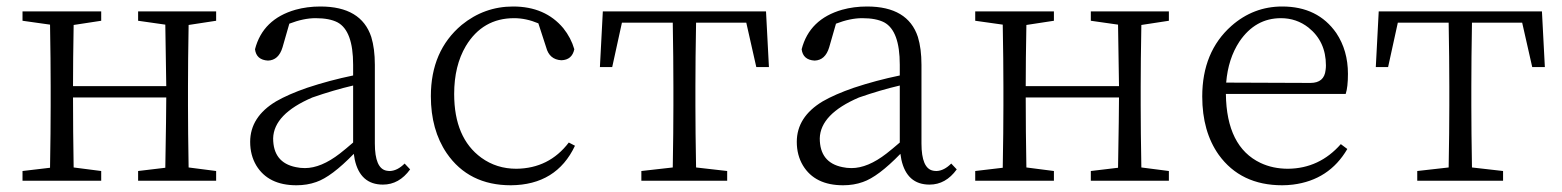

<svg xmlns="http://www.w3.org/2000/svg" viewBox="-20 -545 4709 579"><path d="M631.8 -482.4 548.8 -469.7Q546.9 -360.4 546.9 -284.2V-226.6Q546.9 -149.4 548.8 -40L631.8 -29.3V0H396.5V-29.3L478.5 -39.1Q481.4 -206.1 481.4 -251H200.2Q200.2 -149.4 202.1 -40L285.2 -29.3V0H47.9V-29.3L130.9 -39.1Q132.8 -150.4 132.8 -226.6V-284.2Q132.8 -361.3 130.9 -470.7L47.9 -482.4V-510.7H285.2V-482.4L202.1 -469.7Q200.2 -364.3 200.2 -285.2H481.4Q481.4 -311.5 478.5 -470.7L396.5 -482.4V-510.7H631.8Z M1044.9 -115.2V-287.1Q986.3 -273.4 921.9 -251Q805.7 -201.2 803.7 -127.9Q803.7 -54.7 872.1 -41Q884.8 -38.1 899.4 -38.1Q948.2 -38.1 1004.9 -82Q1022.5 -95.7 1044.9 -115.2ZM1200.2 -51.8 1216.8 -34.2Q1183.6 11.7 1134.8 11.7Q1066.4 11.7 1049.8 -63.5Q1047.9 -72.3 1046.9 -81.1Q979.5 -11.7 933.6 3.9Q906.2 13.7 874 13.7Q789.1 13.7 752.9 -45.9Q734.4 -77.1 734.4 -117.2Q734.4 -192.4 812.5 -239.3Q849.6 -260.7 906.2 -280.3Q973.6 -302.7 1044.9 -317.4V-349.6Q1044.9 -452.1 998 -477.5Q973.6 -490.2 931.6 -490.2Q895.5 -490.2 852.5 -473.6L832 -402.3Q820.3 -363.3 788.1 -362.3Q752.9 -364.3 749 -396.5Q772.5 -487.3 871.1 -515.6Q906.2 -525.4 946.3 -525.4Q1069.3 -525.4 1099.6 -433.6Q1110.4 -398.4 1110.4 -349.6V-112.3Q1110.4 -37.1 1145.5 -30.3Q1150.4 -29.3 1156.2 -29.3Q1178.7 -30.3 1200.2 -51.8Z M1695.3 -115.2 1713.9 -105.5Q1658.2 12.7 1520.5 13.7Q1393.6 13.7 1327.1 -83Q1279.3 -153.3 1279.3 -254.9Q1279.3 -391.6 1372.1 -469.7Q1440.4 -525.4 1527.3 -525.4Q1624 -525.4 1678.7 -460Q1702.1 -430.7 1711.9 -396.5Q1705.1 -364.3 1672.9 -363.3Q1636.7 -365.2 1627 -402.3L1603.5 -474.6Q1566.4 -490.2 1530.3 -490.2Q1435.5 -490.2 1384.8 -406.2Q1349.6 -346.7 1349.6 -261.7Q1349.6 -128.9 1431.6 -69.3Q1477.5 -36.1 1537.1 -36.1Q1635.7 -37.1 1695.3 -115.2Z M2230.5 -476.6H2079.1Q2077.1 -367.2 2077.1 -284.2V-226.6Q2077.1 -149.4 2079.1 -40L2172.9 -29.3V0H1914.1V-29.3L2008.8 -40Q2010.7 -149.4 2010.7 -226.6V-284.2Q2010.7 -367.2 2008.8 -476.6H1855.5L1826.2 -342.8H1789.1L1797.9 -510.7H2290L2298.8 -342.8H2260.7Z M2693.4 -115.2V-287.1Q2634.8 -273.4 2570.3 -251Q2454.1 -201.2 2452.1 -127.9Q2452.1 -54.7 2520.5 -41Q2533.2 -38.1 2547.9 -38.1Q2596.7 -38.1 2653.3 -82Q2670.9 -95.7 2693.4 -115.2ZM2848.6 -51.8 2865.2 -34.2Q2832 11.7 2783.2 11.7Q2714.8 11.7 2698.2 -63.5Q2696.3 -72.3 2695.3 -81.1Q2627.9 -11.7 2582 3.9Q2554.7 13.7 2522.5 13.7Q2437.5 13.7 2401.4 -45.9Q2382.8 -77.1 2382.8 -117.2Q2382.8 -192.4 2460.9 -239.3Q2498 -260.7 2554.7 -280.3Q2622.1 -302.7 2693.4 -317.4V-349.6Q2693.4 -452.1 2646.5 -477.5Q2622.1 -490.2 2580.1 -490.2Q2543.9 -490.2 2501 -473.6L2480.5 -402.3Q2468.8 -363.3 2436.5 -362.3Q2401.4 -364.3 2397.5 -396.5Q2420.9 -487.3 2519.5 -515.6Q2554.7 -525.4 2594.7 -525.4Q2717.8 -525.4 2748 -433.6Q2758.8 -398.4 2758.8 -349.6V-112.3Q2758.8 -37.1 2793.9 -30.3Q2798.8 -29.3 2804.7 -29.3Q2827.1 -30.3 2848.6 -51.8Z M3504.9 -482.4 3421.9 -469.7Q3419.9 -360.4 3419.9 -284.2V-226.6Q3419.9 -149.4 3421.9 -40L3504.9 -29.3V0H3269.5V-29.3L3351.6 -39.1Q3354.5 -206.1 3354.5 -251H3073.2Q3073.2 -149.4 3075.2 -40L3158.2 -29.3V0H2920.9V-29.3L3003.9 -39.1Q3005.9 -150.4 3005.9 -226.6V-284.2Q3005.9 -361.3 3003.9 -470.7L2920.9 -482.4V-510.7H3158.2V-482.4L3075.2 -469.7Q3073.2 -364.3 3073.2 -285.2H3354.5Q3354.5 -311.5 3351.6 -470.7L3269.5 -482.4V-510.7H3504.9Z M3677.7 -295.9 3931.6 -294.9Q3973.6 -294.9 3977.5 -334Q3978.5 -340.8 3978.5 -347.7Q3978.5 -419.9 3925.8 -461.9Q3889.6 -490.2 3842.8 -490.2Q3765.6 -490.2 3717.8 -419.9Q3683.6 -368.2 3677.7 -295.9ZM4038.1 -261.7H3676.8Q3678.7 -102.5 3781.2 -53.7Q3818.4 -36.1 3864.3 -36.1Q3959 -37.1 4023.4 -110.4L4043 -95.7Q3988.3 -2 3878.9 11.7Q3862.3 13.7 3846.7 13.7Q3721.7 13.7 3655.3 -78.1Q3605.5 -148.4 3605.5 -253.9Q3605.5 -388.7 3693.4 -466.8Q3759.8 -525.4 3846.7 -525.4Q3954.1 -525.4 4009.8 -445.3Q4044.9 -392.6 4044.9 -322.3Q4044.9 -282.2 4038.1 -261.7Z M4570.3 -476.6H4418.9Q4417 -367.2 4417 -284.2V-226.6Q4417 -149.4 4418.9 -40L4512.7 -29.3V0H4253.9V-29.3L4348.6 -40Q4350.6 -149.4 4350.6 -226.6V-284.2Q4350.6 -367.2 4348.6 -476.6H4195.3L4166 -342.8H4128.9L4137.7 -510.7H4629.9L4638.7 -342.8H4600.6Z"/></svg>

Font: GenYoMin JP Light
Style: Regular
Weight: 300
Version: Version 1.001;PS 1;hotconv 16.6.51;makeotf.lib2.5.65220 DEVE